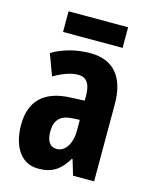

<svg xmlns="http://www.w3.org/2000/svg" viewBox="-110 -789 690 872"><g transform="rotate(15 234.5 -353.0)"><path d="M383 -716H103V-619H383ZM249 -558C181 -558 120 -541 70 -511L107 -411C153 -437 189 -449 220 -449C261 -449 279 -421 279 -364V-343L211 -340C93 -335 28 -277 28 -163C28 -74 64 10 155 10C220 10 258 -17 291 -73H294L316 0H415V-363C415 -492 356 -558 249 -558ZM244 -251 280 -253V-203C280 -139 251 -98 212 -98C181 -98 164 -121 164 -168C164 -221 190 -248 244 -251Z"/></g></svg>

Font: Noto Sans Oriya ExtCond Bold
Style: Bold
Weight: 700
Width: 2
Designer: Amélie Bonet and Sol Matas
Foundry: Google LLC
Version: Version 2.006